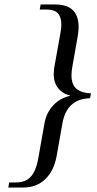

<svg xmlns="http://www.w3.org/2000/svg" viewBox="-20 -714 440 868"><path d="M17.6 133.8 21.5 110.8H51.8Q96.2 110.8 119.6 84.2Q143.1 57.6 152.3 5.9L181.2 -157.2Q189.5 -204.1 220.2 -237.3Q251 -270.5 296.9 -280.8V-282.2Q263.2 -290 242.9 -315.4Q222.7 -340.8 222.7 -379.4L224.6 -404.8L253.4 -565.9Q257.3 -587.4 257.3 -603.5Q257.3 -637.2 241.5 -654.1Q225.6 -670.9 189.9 -670.9H159.7L163.6 -693.8H230Q335.4 -693.8 335.4 -591.8Q335.4 -573.2 331.5 -550.8L306.2 -407.2Q303.2 -388.7 303.2 -373.5Q303.2 -331.1 326.2 -312.3Q349.1 -293.5 391.1 -292L387.2 -270Q332.5 -268.1 301.8 -238.8Q271 -209.5 261.7 -153.8L236.3 -9.8Q224.1 58.1 184.8 95.9Q145.5 133.8 84 133.8Z"/></svg>

Font: Tinos
Style: Italic
Weight: 400
Italic angle: -16.333°
Designer: Steve Matteson
Foundry: Monotype Imaging Inc.
Version: Version 1.32